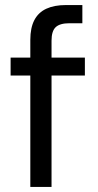

<svg xmlns="http://www.w3.org/2000/svg" viewBox="-20 -740 388 760"><path d="M100 0V-582Q100 -630 116 -660.5Q132 -691 163.5 -705.5Q195 -720 241 -720H306V-648H255Q217 -648 200.5 -632.5Q184 -617 184 -579V0ZM22 -441V-512H316V-441Z"/></svg>

Font: DM Sans 12pt
Style: Regular
Weight: 400
Version: Version 4.004;gftools[0.9.30]